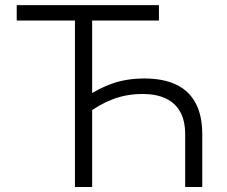

<svg xmlns="http://www.w3.org/2000/svg" viewBox="-20 -748 908 768"><path d="M558.1 -434.1Q632.3 -434.1 683.8 -409.9Q735.4 -385.7 762.2 -336.2Q789.1 -286.6 789.1 -209.5V0H720.7V-209.5Q720.7 -266.1 700.2 -301.8Q679.7 -337.4 641.8 -354.7Q604 -372.1 550.3 -372.1Q486.3 -372.1 431.2 -351.1Q376 -330.1 326.7 -291.5V-361.3Q373 -394 429.9 -414.1Q486.8 -434.1 558.1 -434.1ZM348.6 -680.7V0H279.8V-680.7ZM46.9 -666V-727.5H615.7V-666Z"/></svg>

Font: Inter 18pt Light
Style: Regular
Weight: 300
Designer: Rasmus Andersson
Foundry: rsms
Version: Version 4.001;git-66647c0bb